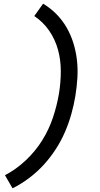

<svg xmlns="http://www.w3.org/2000/svg" viewBox="-20 -861 540 1042"><path d="M48 161 7 90Q68 58 120.5 8.5Q173 -41 209.5 -100Q246 -159 267.5 -223.5Q289 -288 300 -353Q310 -414 310 -475Q310 -536 294.5 -592Q279 -648 246.5 -695Q214 -742 166 -774L214 -841Q254 -817 286 -784.5Q318 -752 341 -712.5Q364 -673 378 -628Q392 -583 397.5 -535.5Q403 -488 400 -438.5Q397 -389 389 -340Q381 -291 367 -241.5Q353 -192 332.5 -144.5Q312 -97 283 -52Q254 -7 218 32.5Q182 72 139 104.5Q96 137 48 161Z"/></svg>

Font: Iosevka Medium
Style: Italic
Weight: 500
Italic angle: -9°
Monospace: yes
Designer: Belleve Invis
Foundry: Belleve Invis
Version: Version 32.5.0; ttfautohint (v1.8.4)